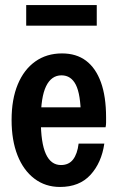

<svg xmlns="http://www.w3.org/2000/svg" viewBox="-20 -732 467 762"><path d="M218 10Q160 10 116.5 -23Q73 -56 49.5 -115.5Q26 -175 26 -256Q26 -338 50.5 -397Q75 -456 120 -488Q165 -520 226 -520Q283 -520 321.5 -491Q360 -462 380.5 -405.5Q401 -349 401 -266Q401 -255 401 -245.5Q401 -236 399 -227H97V-306H329L301 -272Q300 -358 281 -395.5Q262 -433 224 -433Q184 -433 163 -390Q142 -347 142 -256Q142 -165 162 -121Q182 -77 222 -77Q253 -77 270 -99Q287 -121 292 -162H394Q383 -86 339 -38Q295 10 218 10ZM84 -630V-712H364V-630Z"/></svg>

Font: Instrument Sans Condensed SemiBold
Style: Regular
Weight: 600
Width: 3
Designer: Rodrigo Fuenzalida
Foundry: fragTYPE
Version: Version 1.000;gftools[0.9.28]